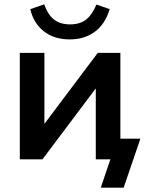

<svg xmlns="http://www.w3.org/2000/svg" viewBox="-20 -732 674 882"><path d="M301 -551Q228 -551 181 -588.5Q134 -626 119 -690L183 -712Q200 -664 228.5 -642Q257 -620 302 -620Q348 -620 376 -642.5Q404 -665 423 -711L484 -690Q463 -621 415.5 -586Q368 -551 301 -551ZM71 0V-489H184V-163L429 -489H533V-95H625L548 130H443L487 0H420V-326L175 0Z"/></svg>

Font: Nunito Sans
Style: Bold
Weight: 700
Designer: Vernon Adams
Foundry: Vernon Adams
Version: Version 3.101; ttfautohint (v1.8.4.7-5d5b);gftools[0.9.27]